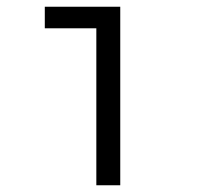

<svg xmlns="http://www.w3.org/2000/svg" viewBox="-20 -550 590 570"><path d="M266 0V-466H113V-530H337V0Z"/></svg>

Font: Lode
Style: Regular
Weight: 400
Monospace: yes
Designer: Belleve Invis
Foundry: Belleve Invis
Version: Version 29.2.0; ttfautohint (v1.8.3)